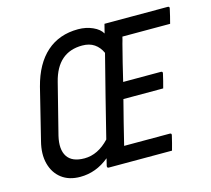

<svg xmlns="http://www.w3.org/2000/svg" viewBox="-103 -830 1054 960"><g transform="rotate(-15 424.5 -350.0)"><path d="M378 -708Q419 -708 453.5 -692.5Q488 -677 501 -653L513 -700H840Q851 -700 848 -689Q844 -670 839.5 -652Q835 -634 830 -615H583Q581 -607 579 -598.5Q577 -590 574 -581Q562 -535 550.5 -488.5Q539 -442 528 -395H723Q734 -395 731 -384Q727 -365 722.5 -348Q718 -331 713 -312H507Q492 -255 478 -198.5Q464 -142 450 -85H686Q697 -85 694 -74Q690 -55 685 -37Q680 -19 675 0H348Q338 0 340 -11L349 -48Q281 8 199 8Q141 8 103 -21Q65 -50 51.5 -101Q38 -152 55 -217L120 -480Q149 -592 214.5 -650Q280 -708 378 -708ZM146 -219Q130 -151 154.5 -113.5Q179 -76 243 -76Q313 -76 372 -139Q398 -244 424.5 -349Q451 -454 478 -559Q464 -590 439 -607Q414 -624 377 -624Q248 -624 212 -480Z"/></g></svg>

Font: Recursive Sn Lnr St
Style: Italic
Weight: 400
Italic angle: -15°
Version: Version 1.079;hotconv 1.0.112;makeotfexe 2.5.65598; ttfautoh